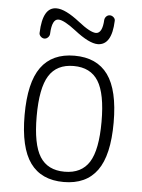

<svg xmlns="http://www.w3.org/2000/svg" viewBox="-53 -767 605 818"><g transform="rotate(5 250.0 -358.0)"><path d="M355.5 -433.1Q322.3 -486.3 250 -486.3Q177.7 -486.3 144.5 -433.1Q111.3 -379.9 111.3 -259.8Q111.3 -139.6 144.5 -86.9Q177.7 -34.2 250 -34.2Q322.3 -34.2 355.5 -86.9Q388.7 -139.6 388.7 -259.8Q388.7 -379.9 355.5 -433.1ZM393.1 -55.7Q345.7 9.8 250 9.8Q154.3 9.8 106.9 -55.7Q59.6 -121.1 59.6 -260.3Q59.6 -399.4 106.9 -464.8Q154.3 -530.3 250 -530.3Q345.7 -530.3 393.1 -464.8Q440.4 -399.4 440.4 -260.3Q440.4 -121.1 393.1 -55.7ZM362.3 -693.4Q363.3 -702.1 369.6 -708.5Q376 -714.8 384.8 -714.8Q393.6 -714.8 400.9 -708Q408.2 -701.2 407.2 -692.4Q403.3 -588.9 343.8 -587.9Q306.6 -587.9 243.2 -637.7Q191.4 -677.7 168 -677.7Q140.6 -677.7 137.7 -615.2Q137.7 -606.4 130.9 -599.1Q124 -591.8 115.2 -591.8Q106.4 -591.8 99.1 -599.1Q91.8 -606.4 92.8 -615.2Q96.7 -725.6 156.2 -724.6Q193.4 -724.6 255.9 -675.8Q307.6 -634.8 332 -634.8Q359.4 -635.7 362.3 -693.4Z"/></g></svg>

Font: Rounded-X Mgen+ 1m light
Style: Regular
Weight: 200
Designer: [Source Han Sans]
Ryoko NISHIZUKA  (kana & ideographs); Paul D. Hunt (Latin, Greek & Cyrillic); Wenlong ZHANG  (bopomofo
Version: Version 1.059.20150602